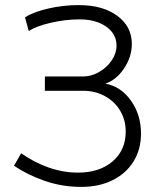

<svg xmlns="http://www.w3.org/2000/svg" viewBox="-20 -718 628 753"><path d="M35 -68 63 -117Q112 -82 169.5 -61.5Q227 -41 286 -41Q370 -41 421.5 -85Q473 -129 473 -202Q473 -247 451.5 -283.5Q430 -320 391.5 -341Q353 -362 306 -362H156V-418H305Q338 -418 368.5 -435.5Q399 -453 418 -481Q437 -509 437 -539Q437 -585 396.5 -613.5Q356 -642 292 -642Q236 -642 178 -628.5Q120 -615 93 -596L78 -650Q111 -671 169 -684.5Q227 -698 289 -698Q383 -698 440 -656Q497 -614 497 -546Q497 -495 466.5 -449.5Q436 -404 393 -390Q454 -379 493.5 -323.5Q533 -268 533 -194Q533 -132 503.5 -84.5Q474 -37 421 -11Q368 15 299 15Q223 15 154.5 -9Q86 -33 35 -68Z"/></svg>

Font: Bellota Text
Style: Regular
Weight: 400
Designer: Kemie Guaida
Foundry: Kemie Guaida
Version: Version 4.001